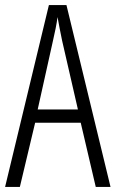

<svg xmlns="http://www.w3.org/2000/svg" viewBox="-20 -734 454 754"><path d="M356 0H414L241 -714H172L0 0H58L118 -252H297ZM224 -574 286 -304H128L188 -574C196 -609 202 -637 206 -667C211 -637 217 -609 224 -574Z"/></svg>

Font: Noto Sans Arabic UI XCn Lt
Style: Regular
Weight: 300
Width: 2
Designer: Monotype Design Team, Nadine Chahine and Nizar Qandah
Foundry: Monotype Imaging Inc.
Version: Version 2.010